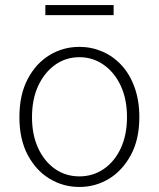

<svg xmlns="http://www.w3.org/2000/svg" viewBox="-20 -729 630 762"><path d="M295 13Q231 13 177 -19.5Q123 -52 90 -114Q57 -176 57 -264Q57 -353 90 -415.5Q123 -478 177 -510.5Q231 -543 295 -543Q343 -543 386 -524.5Q429 -506 462 -470.5Q495 -435 514 -382.5Q533 -330 533 -264Q533 -176 499.5 -114Q466 -52 412.5 -19.5Q359 13 295 13ZM295 -29Q349 -29 392 -58.5Q435 -88 459.5 -141Q484 -194 484 -264Q484 -335 459.5 -388Q435 -441 392 -471.5Q349 -502 295 -502Q241 -502 198.5 -471.5Q156 -441 131.5 -388Q107 -335 107 -264Q107 -194 131.5 -141Q156 -88 198.5 -58.5Q241 -29 295 -29ZM160 -669V-709H431V-669Z"/></svg>

Font: Noto Sans KR ExtraLight
Style: Regular
Weight: 250
Designer: Ryoko NISHIZUKA  (kana, bopomofo & ideographs); Paul D. Hunt (Latin, Greek & Cyrillic); Sandoll Communications , Soo-you
Foundry: Adobe
Version: Version 2.004-H2;hotconv 1.0.118;makeotfexe 2.5.65603